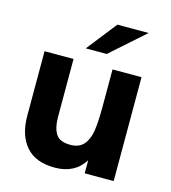

<svg xmlns="http://www.w3.org/2000/svg" viewBox="-106 -783 783 880"><g transform="rotate(15 285.0 -343.0)"><path d="M51.5 -186.5V-493H189V-217.5Q189 -166.5 207.2 -137.8Q225.5 -109 275.5 -109Q318 -109 339.5 -134.2Q361 -159.5 367.5 -202Q374 -244.5 374 -313.5V-493H511.5V0H374V-62Q329 10.5 234 10.5Q142.5 10.5 97 -42.2Q51.5 -95 51.5 -186.5ZM342.5 -697H490.5L330 -554.5H230.5Z"/></g></svg>

Font: HK Grotesk ExtraBold
Style: Regular
Weight: 800
Designer: Alfredo Marco Pradil
Foundry: Hanken Design Co.
Version: Version 3.001